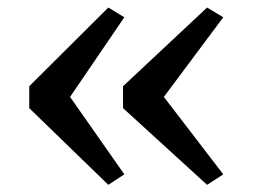

<svg xmlns="http://www.w3.org/2000/svg" viewBox="-20 -554 695 522"><path d="M274.5 -533.5 318 -507 170.5 -290.5 318 -80 274.5 -51.5 59.5 -260V-319.5ZM543 -533.5 587 -507 425.5 -290.5 587 -80 543 -51.5 314.5 -260V-319.5Z"/></svg>

Font: Merriweather 48pt Medium
Style: Regular
Weight: 500
Version: Version 2.100